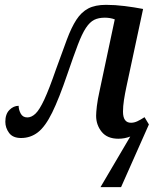

<svg xmlns="http://www.w3.org/2000/svg" viewBox="-20 -563 653 793"><path d="M518 1Q494 10 469 10Q423 10 400 -18.5Q377 -47 377 -85Q377 -98 380 -124.5Q383 -151 392 -191L454 -483Q435 -490 413 -490Q387 -490 369 -481Q351 -472 335 -448Q319 -424 301.5 -378Q284 -332 259 -259Q224 -156 195.5 -98Q167 -40 136.5 -16.5Q106 7 67 7Q33 7 17.5 -14Q2 -35 2 -60Q2 -92 19 -109Q36 -126 57 -126Q57 -110 65.5 -94Q74 -78 93 -78Q110 -78 126.5 -93.5Q143 -109 163 -152Q183 -195 211 -276Q237 -348 256 -399Q275 -450 295.5 -481.5Q316 -513 344.5 -528Q373 -543 418 -543Q455 -543 495 -538Q535 -533 571 -526L502 -204Q496 -176 492 -150Q488 -124 488 -102Q488 -56 521 -56Q534 -56 547 -62Q560 -68 577 -79L595 -49L480 210H395Z"/></svg>

Font: Noto Serif SemiCondensed Medium
Style: Italic
Weight: 500
Width: 4
Italic angle: -12°
Designer: Monotype Design Team
Foundry: Monotype Imaging Inc.
Version: Version 2.013